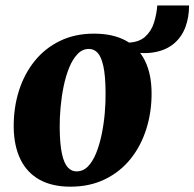

<svg xmlns="http://www.w3.org/2000/svg" viewBox="-20 -688 731 722"><path d="M333.5 -561.5Q403.5 -561.5 451.5 -536Q499.5 -510.5 524.5 -460.8Q549.5 -411 550 -339Q550.5 -267 530.2 -203Q510 -139 470.8 -90.2Q431.5 -41.5 374.5 -13.8Q317.5 14 244.5 14Q176.5 14 129.2 -12Q82 -38 57.2 -88.2Q32.5 -138.5 31.5 -209.5Q31 -283 51.2 -346.8Q71.5 -410.5 110.5 -458.8Q149.5 -507 205.8 -534.2Q262 -561.5 333.5 -561.5ZM314.5 -504Q290 -504 271.8 -485Q253.5 -466 240.5 -434.5Q227.5 -403 219.5 -364.2Q211.5 -325.5 207.8 -284.8Q204 -244 204.5 -208Q205 -145.5 213 -109.5Q221 -73.5 235 -58.5Q249 -43.5 267.5 -43.5Q292.5 -43.5 310.8 -62.2Q329 -81 341.8 -112.8Q354.5 -144.5 362.5 -183.5Q370.5 -222.5 374 -263.2Q377.5 -304 377 -341Q376.5 -404.5 368.5 -440Q360.5 -475.5 346.8 -489.8Q333 -504 314.5 -504ZM571.5 -667.5H691Q691 -622.5 677 -585.5Q663 -548.5 634.2 -524.2Q605.5 -500 562.2 -491.8Q519 -483.5 461.5 -495.5L457 -527.5Q501 -528 525 -549.2Q549 -570.5 559 -602.5Q569 -634.5 571.5 -667.5Z"/></svg>

Font: Merriweather 36pt Black
Style: Italic
Weight: 900
Italic angle: -7.8°
Version: Version 2.101